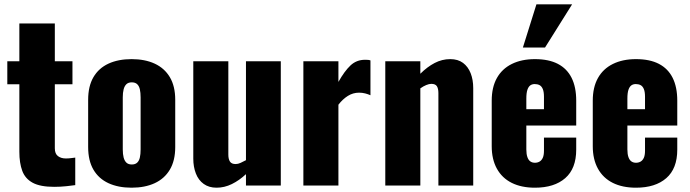

<svg xmlns="http://www.w3.org/2000/svg" viewBox="-20 -863 3208 893"><path d="M232 6Q167 6 132 -13Q97 -32 83.5 -68.5Q70 -105 70 -157V-471H14V-578H70V-754H235V-578H317V-471H235V-173Q235 -148 249.5 -137Q264 -126 286 -126Q299 -126 310 -127.5Q321 -129 330 -130V-2Q317 0 289 3Q261 6 232 6Z M592 10Q530 10 484.5 -11Q439 -32 414.5 -74Q390 -116 390 -179V-399Q390 -462 414.5 -504Q439 -546 484.5 -567Q530 -588 592 -588Q654 -588 699.5 -567Q745 -546 770 -504Q795 -462 795 -399V-179Q795 -116 770 -74Q745 -32 699.5 -11Q654 10 592 10ZM593 -98Q609 -98 618 -106.5Q627 -115 630.5 -130.5Q634 -146 634 -168V-410Q634 -432 630.5 -447.5Q627 -463 618 -471.5Q609 -480 593 -480Q577 -480 568 -471.5Q559 -463 555 -447.5Q551 -432 551 -410V-168Q551 -146 555 -130.5Q559 -115 568 -106.5Q577 -98 593 -98Z M987 10Q952 10 927.5 -7.5Q903 -25 891 -56Q879 -87 879 -125V-578H1042V-144Q1042 -123 1049.5 -111.5Q1057 -100 1076 -100Q1087 -100 1099 -105.5Q1111 -111 1124 -118V-578H1286V0H1124V-53Q1093 -24 1058.5 -7Q1024 10 987 10Z M1391 0V-578H1554V-482Q1582 -532 1610 -558.5Q1638 -585 1678 -585Q1686 -585 1692 -584.5Q1698 -584 1703 -582V-420Q1692 -425 1678.5 -428.5Q1665 -432 1650 -432Q1622 -432 1598 -417Q1574 -402 1554 -376V0Z M1772 0V-578H1935V-520Q1967 -552 2001.5 -570Q2036 -588 2074 -588Q2110 -588 2133.5 -570.5Q2157 -553 2169 -522.5Q2181 -492 2181 -453V0H2019V-430Q2019 -451 2012 -462Q2005 -473 1986 -473Q1976 -473 1962.5 -467.5Q1949 -462 1935 -452V0Z M2468 10Q2405 10 2360 -12.5Q2315 -35 2291 -78.5Q2267 -122 2267 -183V-395Q2267 -457 2291 -500Q2315 -543 2360.5 -565.5Q2406 -588 2468 -588Q2532 -588 2574.5 -566Q2617 -544 2638.5 -501Q2660 -458 2660 -395V-279H2428V-168Q2428 -146 2433 -132Q2438 -118 2447 -112Q2456 -106 2468 -106Q2480 -106 2489.5 -111.5Q2499 -117 2504.5 -129Q2510 -141 2510 -162V-223H2660V-167Q2660 -79 2609 -34.5Q2558 10 2468 10ZM2428 -355H2510V-413Q2510 -436 2504.5 -449Q2499 -462 2489.5 -467Q2480 -472 2467 -472Q2455 -472 2446.5 -466Q2438 -460 2433 -445.5Q2428 -431 2428 -404ZM2412 -642 2475 -843H2641L2515 -642Z M2938 10Q2875 10 2830 -12.5Q2785 -35 2761 -78.5Q2737 -122 2737 -183V-395Q2737 -457 2761 -500Q2785 -543 2830.5 -565.5Q2876 -588 2938 -588Q3002 -588 3044.5 -566Q3087 -544 3108.5 -501Q3130 -458 3130 -395V-279H2898V-168Q2898 -146 2903 -132Q2908 -118 2917 -112Q2926 -106 2938 -106Q2950 -106 2959.5 -111.5Q2969 -117 2974.5 -129Q2980 -141 2980 -162V-223H3130V-167Q3130 -79 3079 -34.5Q3028 10 2938 10ZM2898 -355H2980V-413Q2980 -436 2974.5 -449Q2969 -462 2959.5 -467Q2950 -472 2937 -472Q2925 -472 2916.5 -466Q2908 -460 2903 -445.5Q2898 -431 2898 -404Z"/></svg>

Font: Oswald
Style: Bold
Weight: 700
Designer: Vernon Adams
Foundry: Vernon Adams
Version: Version 4.103;gftools[0.9.33.dev8+g029e19f]